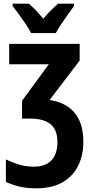

<svg xmlns="http://www.w3.org/2000/svg" viewBox="-20 -786 505 1046"><path d="M414 -547V-456L250 -241Q307 -233 348 -206Q389 -179 411.5 -131.5Q434 -84 434 -14Q434 62 404.5 119.5Q375 177 318 208.5Q261 240 177 240Q138 240 108 235Q78 230 54 221.5Q30 213 12 205V82Q43 98 82 110Q121 122 165 122Q208 122 236.5 106Q265 90 279 59.5Q293 29 293 -12Q293 -55 277.5 -83Q262 -111 229 -125.5Q196 -140 142 -140H100V-237L246 -436H30V-547ZM383 -753Q369 -734 350.5 -708Q332 -682 314 -655Q296 -628 284 -606H149Q139 -627 121 -654Q103 -681 83.5 -707.5Q64 -734 49 -753V-766H137Q155 -751 175 -730Q195 -709 216 -684Q238 -711 257.5 -730Q277 -749 297 -766H383Z"/></svg>

Font: Noto Sans Display Condensed
Style: Bold
Weight: 700
Width: 3
Designer: Monotype Design Team
Foundry: Monotype Imaging Inc.
Version: Version 2.003